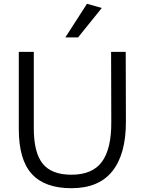

<svg xmlns="http://www.w3.org/2000/svg" viewBox="-20 -983 762 1011"><path d="M565 -710H642L643 -341Q643 -171 571.5 -81.5Q500 8 356 8Q216 8 147.5 -67Q79 -142 79 -303V-710H158V-307Q158 -179 205 -121Q252 -63 356 -63Q467 -63 517 -131.5Q567 -200 566 -342ZM324 -786 438 -963 516 -941 391 -786Z"/></svg>

Font: LivvicRegular
Style: Regular
Weight: 400
Designer: Jacques Le Bailly, Baron von Fonthausen
Version: Version 1.001; ttfautohint (v1.8.2)